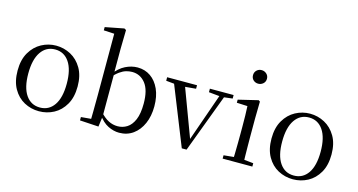

<svg xmlns="http://www.w3.org/2000/svg" viewBox="-84 -1166 2876 1542"><g transform="rotate(15 1353.5 -395.0)"><path d="M297.5 14.6Q231.2 14.6 174.4 -15.9Q117.6 -46.5 83 -107.4Q48.4 -168.3 48.4 -257.8Q48.4 -347.6 84.1 -408.5Q119.7 -469.3 176.7 -500Q233.7 -530.6 297.5 -530.6Q362.2 -530.6 419.2 -500.1Q476.2 -469.5 511.9 -408.7Q547.5 -347.8 547.5 -257.8Q547.5 -168 512.4 -107.2Q477.3 -46.3 420.5 -15.8Q363.7 14.6 297.5 14.6ZM297.5 -16.4Q372 -16.4 414.7 -78.2Q457.4 -140.1 457.4 -256.6Q457.4 -373.4 414.7 -436.1Q372 -498.8 297.5 -498.8Q223.1 -498.8 180.3 -436.1Q137.5 -373.4 137.5 -256.6Q137.5 -140.1 180.3 -78.2Q223.1 -16.4 297.5 -16.4Z M636.3 0V-27.8L719.7 -35.2Q720.7 -63.6 720.7 -98.1Q720.7 -132.5 721.2 -166.9Q721.7 -201.3 721.7 -228.5V-743.5L633.7 -748.1V-775.1L790.1 -805.5L805.5 -796.5L802.5 -641V-437.1L803.9 -427.1V-81.2V-79.9L792.1 9.5ZM964.2 14.6Q918.1 14.6 871.7 -8.4Q825.3 -31.5 787.2 -86.3H776.2L789.3 -111.1Q827.7 -68.9 863.6 -50.8Q899.4 -32.7 939.1 -32.7Q981.2 -32.7 1016.8 -55Q1052.4 -77.4 1074.1 -127.9Q1095.7 -178.5 1095.7 -262.4Q1095.7 -374.7 1052.4 -429.6Q1009.1 -484.5 941.3 -484.5Q917.5 -484.5 892.2 -477.4Q866.9 -470.2 839.7 -450.9Q812.6 -431.5 780.2 -395.4L769.4 -424.4H782.1Q823.3 -480.6 873.6 -505.6Q923.8 -530.6 974.7 -530.6Q1036.1 -530.6 1082.9 -498Q1129.8 -465.4 1156.9 -405.4Q1184 -345.3 1184 -263.2Q1184 -181.9 1156.4 -119.1Q1128.8 -56.3 1079.4 -20.8Q1030.1 14.6 964.2 14.6Z M1484 5.2 1275.6 -516H1367.9L1537.1 -63.1H1520.4L1525.7 -75.8L1680 -516H1719.3L1523.8 5.2ZM1222.6 -486.8V-516H1471.1V-486.8L1361.8 -477.1H1321.2ZM1578 -486.8V-516H1775.3V-486.8L1694.3 -477.1H1677.1Z M1822.3 0V-27.8L1932.1 -38.6H1963.5L2069.3 -27.8V0ZM1905.3 0Q1906.3 -24.4 1907.2 -65.3Q1908.1 -106.3 1908.6 -150.7Q1909.1 -195.1 1909.1 -228.5V-288.8Q1909.1 -339.6 1908.2 -380.6Q1907.3 -421.6 1905.3 -458.9L1816.3 -463V-488.6L1980.7 -528L1992.9 -519.8L1990.5 -380.2V-228.5Q1990.5 -195.1 1991 -150.7Q1991.5 -106.3 1992.1 -65.3Q1992.7 -24.4 1993.7 0ZM1941.8 -655Q1917.9 -655 1901.1 -670.5Q1884.3 -686 1884.3 -711.1Q1884.3 -735.9 1901.1 -751.8Q1917.9 -767.7 1941.8 -767.7Q1965.2 -767.7 1982.7 -751.8Q2000.2 -735.9 2000.2 -711.1Q2000.2 -686 1982.7 -670.5Q1965.2 -655 1941.8 -655Z M2408.5 14.6Q2342.2 14.6 2285.4 -15.9Q2228.6 -46.5 2194 -107.4Q2159.4 -168.3 2159.4 -257.8Q2159.4 -347.6 2195.1 -408.5Q2230.7 -469.3 2287.7 -500Q2344.7 -530.6 2408.5 -530.6Q2473.2 -530.6 2530.2 -500.1Q2587.2 -469.5 2622.9 -408.7Q2658.5 -347.8 2658.5 -257.8Q2658.5 -168 2623.4 -107.2Q2588.3 -46.3 2531.5 -15.8Q2474.7 14.6 2408.5 14.6ZM2408.5 -16.4Q2483 -16.4 2525.7 -78.2Q2568.4 -140.1 2568.4 -256.6Q2568.4 -373.4 2525.7 -436.1Q2483 -498.8 2408.5 -498.8Q2334.1 -498.8 2291.3 -436.1Q2248.5 -373.4 2248.5 -256.6Q2248.5 -140.1 2291.3 -78.2Q2334.1 -16.4 2408.5 -16.4Z"/></g></svg>

Font: Early Summer Mincho VF
Style: Regular
Weight: 250
Designer: GuiWonder
Version: Version 1.002